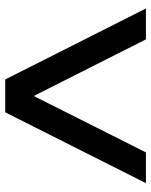

<svg xmlns="http://www.w3.org/2000/svg" viewBox="60 -850 592 753"><g transform="rotate(-90 356.5 -474.0)"><path d="M578.1 -198.2 356 -638.2 134.8 -198.2H14.2L292 -750H420.9L699.2 -198.2Z"/></g></svg>

Font: Oakes Grotesk
Style: Bold
Weight: 700
Designer: Samuel Oakes
Foundry: Samuel Oakes
Version: Version 1.0 | wf-rip DC20170320